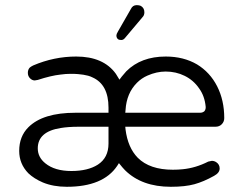

<svg xmlns="http://www.w3.org/2000/svg" viewBox="-20 -716 930 737"><path d="M459 -569.3 527.3 -650.4Q534.2 -657.2 534.2 -668.9Q534.2 -685.5 520.5 -693.4Q514.6 -696.3 504.9 -696.3Q489.3 -696.3 482.4 -681.6Q482.4 -681.6 432.6 -594.7Q426.8 -585 426.8 -580.1Q426.8 -569.3 434.6 -564.5Q438.5 -562.5 445.8 -562.5Q453.1 -562.5 459 -569.3ZM236.3 1Q376 1 429.7 -79.1L436.5 -89.8Q452.1 -70.3 460 -62.5Q524.4 1 635.7 1Q690.4 1 726.1 -8.8Q761.7 -18.6 801.8 -41Q823.2 -52.7 823.2 -69.3Q823.2 -85 809.6 -93.8Q801.8 -98.6 793 -98.6L779.3 -95.7Q731.4 -71.3 681.6 -66.4Q664.1 -64.5 643.6 -64.5Q554.7 -64.5 508.8 -110.4Q470.7 -149.4 461.9 -218.8L460.9 -229.5H806.6Q822.3 -229.5 831.5 -239.3Q840.8 -249 840.8 -262.7Q840.8 -331.1 813.5 -384.8Q786.1 -438.5 736.3 -468.8Q684.6 -499 616.2 -499Q521.5 -499 464.8 -442.4L447.3 -421.9L438.5 -410.2Q427.7 -427.7 424.8 -432.6Q377 -499 272.5 -499Q187.5 -499 107.4 -464.8Q99.6 -460.9 94.7 -457Q86.9 -449.2 86.9 -436.5Q86.9 -423.8 95.2 -415.5Q103.5 -407.2 113.3 -407.2L125 -409.2Q175.8 -425.8 211.9 -429.7Q232.4 -432.6 250.5 -432.6Q268.6 -432.6 279.3 -431.6Q290 -430.7 299.8 -429.2Q309.6 -427.7 318.4 -425.3Q327.1 -422.9 335 -418.9Q396.5 -391.6 396.5 -302.7V-283.2H269.5Q144.5 -283.2 88.9 -227.5Q53.7 -192.4 53.7 -136.7Q53.7 -86.9 88.9 -50.8Q110.4 -30.3 144.5 -15.6Q184.6 1 236.3 1ZM768.6 -296.9Q767.6 -293 764.6 -289.1Q757.8 -283.2 748 -283.2H460.9L461.9 -293.9Q465.8 -358.4 505.9 -398.4Q523.4 -416 545.9 -425.8Q581.1 -441.4 616.2 -441.4Q655.3 -441.4 689 -424.8Q722.7 -408.2 744.1 -377Q765.6 -347.7 769.5 -306.6Q769.5 -305.7 769.5 -304.2Q769.5 -302.7 769.5 -301.3Q769.5 -299.8 768.6 -296.9ZM154.3 -88.9Q125 -112.3 125 -146.5Q125 -210.9 212.9 -224.6Q242.2 -229.5 281.2 -229.5H396.5V-165Q396.5 -110.4 355.5 -84Q317.4 -59.6 253.9 -59.6Q190.4 -59.6 154.3 -88.9Z"/></svg>

Font: FakePearl
Style: ExtraLight
Weight: 300
Version: Version 1.2